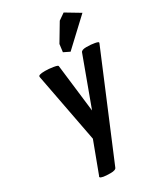

<svg xmlns="http://www.w3.org/2000/svg" viewBox="-244 -859 1012 1190"><g transform="rotate(-30 262.0 -264.0)"><path d="M96 -496Q91 -512 143 -512Q170 -512 200.5 -507Q231 -502 232 -496L273 -154L399 -496Q404 -512 438 -512Q472 -512 498 -507Q524 -502 522 -496Q521 -495 521 -492L221 224Q216 240 179 240Q114 240 106 227Q104 223 108 219L190 0L96 -494ZM340 -536 297 -557 304 -612 378 -736 424 -768 524 -708Z"/></g></svg>

Font: Chau Philomene One
Style: Italic
Weight: 400
Designer: Vicente Lamonaca
Foundry: TipoType
Version: Version 1.001